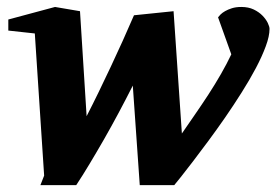

<svg xmlns="http://www.w3.org/2000/svg" viewBox="-20 -520 795 552"><path d="M754.9 -437Q754.9 -416 744.1 -387Q733.4 -357.9 715.6 -324.2Q697.8 -290.5 674.8 -254.2Q651.9 -217.8 627.2 -182.1Q602.5 -146.5 578.4 -114Q554.2 -81.5 534.2 -55.2Q514.2 -28.8 500 -11.2Q485.8 6.3 481 12.2H381.8L361.8 -273.9Q342.3 -235.4 321.3 -196Q300.3 -156.7 279.1 -119.6Q257.8 -82.5 237.5 -48.8Q217.3 -15.1 199.2 12.2H96.2L106.9 -15.1L80.1 -423.8L3.9 -432.1V-463.9L138.2 -500L210 -487.8L229 -186Q246.1 -219.2 263.7 -255.4Q281.2 -291.5 298.6 -328.4Q315.9 -365.2 332.8 -402.6Q349.6 -439.9 365.2 -476.1L479 -487.8L502.9 -136.2Q520 -161.1 539.8 -189.7Q559.6 -218.3 578.9 -247.8Q598.1 -277.3 615.2 -307.1Q632.3 -336.9 645 -363.8L606.9 -470.2Q608.9 -473.1 614 -478.3Q619.1 -483.4 627.2 -488Q635.3 -492.7 646.7 -496.3Q658.2 -500 673.8 -500Q694.3 -500 709.5 -492.7Q724.6 -485.4 734.6 -475.1Q744.6 -464.8 749.8 -454.1Q754.9 -443.4 754.9 -437Z"/></svg>

Font: Charis SIL Eur
Style: Bold Italic
Weight: 700
Italic angle: -11°
Foundry: SIL International
Version: Version 5.000